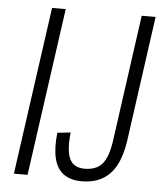

<svg xmlns="http://www.w3.org/2000/svg" viewBox="-51 -745 679 798"><g transform="rotate(5 288.0 -346.5)"><path d="M191 -700 93 0H36L134 -700ZM318 7Q272 7 243 -14.5Q214 -36 204 -79Q194 -122 201 -185L256 -191Q248 -115 264.5 -80.5Q281 -46 326 -46Q375 -46 399.5 -74Q424 -102 434 -168L508 -700H566L493 -176Q484 -114 462 -73.5Q440 -33 404.5 -13Q369 7 318 7Z"/></g></svg>

Font: Pathway Extreme Condensed Thin
Style: Italic
Weight: 250
Width: 3
Italic angle: -8°
Version: Version 1.001;gftools[0.9.26]